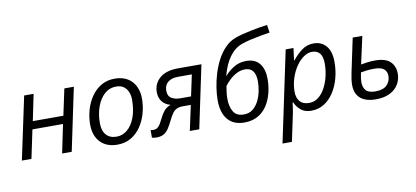

<svg xmlns="http://www.w3.org/2000/svg" viewBox="-85 -1069 3498 1613"><g transform="rotate(-10 1664.0 -263.0)"><path d="M28.3 0 142.1 -535.2H222.7L176.3 -310.5H437L484.9 -535.2H565.9L453.6 0H371.6L421.9 -242.7H161.1L109.9 0Z M843.3 7.8Q750.5 7.8 698 -47.6Q645.5 -103 645.5 -197.8Q645.5 -260.7 662.8 -322Q680.2 -383.3 714.4 -433.1Q748.5 -482.9 798.6 -512.7Q848.6 -542.5 914.1 -542.5Q1007.3 -542.5 1059.8 -486.8Q1112.3 -431.2 1112.3 -335.9Q1112.3 -273.9 1095.2 -212.9Q1078.1 -151.9 1044.2 -101.8Q1010.3 -51.8 960 -22Q909.7 7.8 843.3 7.8ZM848.1 -59.6Q898.9 -59.6 939.9 -94Q981 -128.4 1004.9 -192.6Q1028.8 -256.8 1028.8 -345.2Q1028.8 -377 1017.6 -406.7Q1006.3 -436.5 981.4 -455.8Q956.5 -475.1 915 -475.1Q857.9 -475.1 815.9 -437.3Q773.9 -399.4 751 -335.7Q728 -272 728 -194.3Q728 -130.4 759.3 -95Q790.5 -59.6 848.1 -59.6Z M1176.3 5.4Q1164.1 5.4 1154.1 3.7Q1144 2 1137.7 0V-64.9Q1147.9 -62 1162.1 -62Q1188 -62 1205.3 -79.8Q1222.7 -97.7 1245.1 -145Q1260.7 -179.2 1282.5 -205.6Q1304.2 -231.9 1339.8 -244.1Q1289.6 -258.3 1266.8 -291.7Q1244.1 -325.2 1244.1 -367.2Q1244.1 -442.4 1298.6 -488.8Q1353 -535.2 1453.1 -535.2H1654.3L1541.5 0H1460.9L1507.3 -214.4H1440.9Q1406.7 -214.4 1385.7 -203.9Q1364.7 -193.4 1349.9 -172.1Q1335 -150.9 1318.8 -118.2Q1300.3 -79.6 1282.2 -51.8Q1264.2 -23.9 1239.7 -9.3Q1215.3 5.4 1176.3 5.4ZM1432.1 -284.2H1521.5L1560.1 -465.3H1440.9Q1387.7 -465.3 1356.2 -440.2Q1324.7 -415 1324.7 -367.2Q1324.7 -320.8 1355.5 -302.5Q1386.2 -284.2 1432.1 -284.2Z M1925.8 9.8Q1834 9.8 1784.9 -48.1Q1735.8 -106 1735.8 -214.8Q1735.8 -259.8 1744.1 -316.9Q1752.4 -374 1770.5 -434.6Q1788.6 -495.1 1817.6 -550.3Q1846.7 -605.5 1887.5 -647Q1928.2 -688.5 1982.4 -706.5Q2001 -713.9 2035.4 -722.7Q2069.8 -731.4 2110.6 -740Q2151.4 -748.5 2189.7 -755.1Q2228 -761.7 2254.4 -764.6L2264.2 -697.8Q2230 -692.9 2184.1 -684.6Q2138.2 -676.3 2093.5 -665.8Q2048.8 -655.3 2018.6 -644Q1957 -621.6 1912.6 -560.5Q1868.2 -499.5 1842.8 -403.8L1845.7 -403.3Q1874.5 -438.5 1921.4 -467.8Q1968.3 -497.1 2028.3 -497.1Q2103.5 -497.1 2141.8 -449.7Q2180.2 -402.3 2180.2 -316.9Q2180.2 -256.8 2165.8 -198.7Q2151.4 -140.6 2121.1 -93.5Q2090.8 -46.4 2042.5 -18.3Q1994.1 9.8 1925.8 9.8ZM1933.1 -57.6Q1978.5 -57.6 2009.8 -82.5Q2041 -107.4 2060.3 -146.2Q2079.6 -185.1 2088.1 -228.5Q2096.7 -272 2096.7 -309.1Q2096.7 -429.2 2007.3 -429.2Q1969.7 -429.2 1935.8 -411.9Q1901.9 -394.5 1874.8 -368.9Q1847.7 -343.3 1829.6 -318.4Q1824.7 -291.5 1821.5 -264.2Q1818.4 -236.8 1818.4 -212.4Q1818.4 -143.6 1844.5 -100.6Q1870.6 -57.6 1933.1 -57.6Z M2209.5 239.3 2373 -535.2H2439.5L2426.3 -431.2H2429.7Q2464.4 -476.1 2509.3 -510Q2554.2 -543.9 2612.8 -543.9Q2678.2 -543.9 2718.5 -497.3Q2758.8 -450.7 2758.8 -360.4Q2758.8 -288.6 2741 -222.2Q2723.1 -155.8 2689.2 -103.5Q2655.3 -51.3 2606.7 -20.8Q2558.1 9.8 2496.6 9.8Q2440.4 9.8 2407 -19.3Q2373.5 -48.3 2357.4 -86.4H2353Q2351.1 -68.4 2346.9 -39.3Q2342.8 -10.3 2338.4 9.3L2289.6 239.3ZM2490.7 -57.6Q2533.2 -57.6 2567.4 -83.5Q2601.6 -109.4 2625.7 -153.3Q2649.9 -197.3 2662.8 -251.5Q2675.8 -305.7 2675.8 -362.3Q2675.8 -476.6 2585.4 -476.6Q2550.3 -476.6 2514.6 -451.7Q2479 -426.8 2449.7 -383.8Q2420.4 -340.8 2402.6 -285.9Q2384.8 -231 2384.8 -170.9Q2384.8 -119.6 2410.9 -88.6Q2437 -57.6 2490.7 -57.6Z M3047.9 9.8Q2962.4 9.8 2916.5 -29.1Q2870.6 -67.9 2870.6 -145Q2870.6 -167 2874.3 -193.1Q2877.9 -219.2 2882.8 -242.2L2944.8 -535.2H3026.9L2975.1 -300.3Q3001.5 -305.2 3032.2 -309.1Q3063 -313 3095.7 -313Q3186 -313 3225.6 -273.4Q3265.1 -233.9 3265.1 -171.4Q3265.1 -123 3241.2 -81.8Q3217.3 -40.5 3168.9 -15.4Q3120.6 9.8 3047.9 9.8ZM3055.2 -56.6Q3122.6 -56.6 3153.6 -88.9Q3184.6 -121.1 3184.6 -165.5Q3184.6 -202.1 3160.6 -224.1Q3136.7 -246.1 3076.7 -246.1Q3044.9 -246.1 3015.9 -242.9Q2986.8 -239.7 2962.4 -234.9Q2956.1 -206.5 2953.6 -186.8Q2951.2 -167 2951.2 -151.4Q2951.2 -109.9 2973.6 -83.3Q2996.1 -56.6 3055.2 -56.6Z"/></g></svg>

Font: Open Sans
Style: Italic
Weight: 400
Italic angle: -12°
Designer: Monotype Design Team
Foundry: Monotype Imaging Inc.
Version: Version 3.000; ttfautohint (v1.8.4)